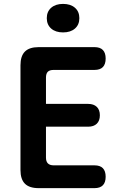

<svg xmlns="http://www.w3.org/2000/svg" viewBox="-20 -974 640 994"><path d="M218 -436.1H436.6Q465 -436.1 481 -420.8Q497 -405.5 497 -377.1Q497 -348.7 481 -333.4Q465 -318.1 436.6 -318.1H218V-158Q218 -138 228 -128Q238 -118 258 -118H469.2Q498.3 -118 512.7 -103.1Q527 -88.1 527 -59Q527 -29.9 512.7 -15Q498.3 0 469.2 0H180Q132 0 109 -23Q86 -46 86 -94V-636Q86 -684 109 -707Q132 -730 180 -730H469.2Q498.3 -730 512.7 -715Q527 -700.1 527 -671Q527 -641.9 512.7 -626.9Q498.3 -612 469.2 -612H258Q236.6 -612 227.3 -602.3Q218 -592.7 218 -572ZM306.5 -806.2Q267.9 -806.2 245 -826.1Q222.2 -846.1 222.2 -880Q222.2 -913.9 245 -933.9Q267.9 -953.8 306.5 -953.8Q345.1 -953.8 368 -933.9Q390.8 -913.9 390.8 -880Q390.8 -846.1 368 -826.1Q345.1 -806.2 306.5 -806.2Z"/></svg>

Font: Maple Mono
Style: Regular
Weight: 400
Monospace: yes
Designer: subframe7536
Version: Version 7.300